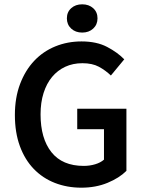

<svg xmlns="http://www.w3.org/2000/svg" viewBox="-20 -858 668 890"><path d="M357 12Q291 12 234.5 -10Q178 -32 136.5 -75Q95 -118 72 -181Q49 -244 49 -325Q49 -405 73 -468.5Q97 -532 138.5 -576Q180 -620 236.5 -643Q293 -666 358 -666Q428 -666 476.5 -640.5Q525 -615 556 -583L494 -508Q469 -532 438.5 -548.5Q408 -565 362 -565Q318 -565 282.5 -548.5Q247 -532 221.5 -501.5Q196 -471 182 -427Q168 -383 168 -328Q168 -216 218.5 -152.5Q269 -89 368 -89Q396 -89 421 -96.5Q446 -104 462 -118V-259H338V-354H566V-66Q533 -33 478.5 -10.5Q424 12 357 12ZM361 -707Q330 -707 310 -725.5Q290 -744 290 -773Q290 -802 310 -820Q330 -838 361 -838Q392 -838 412 -820Q432 -802 432 -773Q432 -744 412 -725.5Q392 -707 361 -707Z"/></svg>

Font: CV Source Sans Light
Style: Bold
Weight: 600
Designer: Paul D. Hunt
Foundry: Adobe Systems Incorporated
Version: Version 3.001